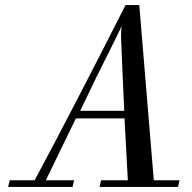

<svg xmlns="http://www.w3.org/2000/svg" viewBox="-20 -734 753 754"><path d="M679 0H371L377 -26H482L469 -269H278L160 -26H271L265 0H12L18 -26H116Q262 -298 473 -714H527L584 -26H685ZM468 -299Q466 -339 464 -384.5Q462 -430 459.5 -486Q457 -542 456 -572Q454 -606 458 -632Q450 -614 440 -594.5Q430 -575 429 -572Q359 -434 295 -299Z"/></svg>

Font: GFS BodoniClassic
Style: Regular
Weight: 400
Designer: George D. Matthiopoulos
Foundry: George D. Matthiopoulos
Version: Macromedia Fontographer 4.1.5 140901